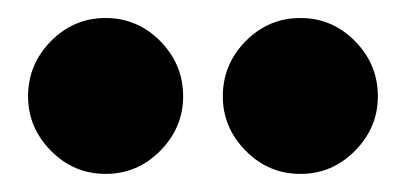

<svg xmlns="http://www.w3.org/2000/svg" viewBox="-20 -923 445 210"><path d="M308.5 -732.8Q273.6 -732.8 248.6 -758.2Q223.7 -783.5 223.7 -817.6Q223.7 -852.6 248.6 -877.9Q273.6 -903.3 308.5 -903.3Q343.4 -903.3 368.4 -877.9Q393.3 -852.6 393.3 -817.6Q393.3 -783.5 368.4 -758.2Q343.4 -732.8 308.5 -732.8ZM95.5 -732.8Q60.6 -732.8 35.6 -758.2Q10.7 -783.5 10.7 -817.6Q10.7 -852.6 35.6 -877.9Q60.6 -903.3 95.5 -903.3Q130.4 -903.3 155.4 -877.9Q180.3 -852.6 180.3 -817.6Q180.3 -783.5 155.4 -758.2Q130.4 -732.8 95.5 -732.8Z"/></svg>

Font: MuseoModerno Black
Style: Regular
Weight: 900
Designer: Pablo Cosgaya, Héctor Gatti, Marcela Romero, and the Authors of The MuseoModerno Project.
Foundry: Omnibus-Type Team
Version: Version 1.001